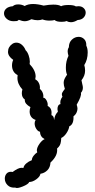

<svg xmlns="http://www.w3.org/2000/svg" viewBox="-29 -742 475 959"><path d="M338 -161Q340 -121 317 -111Q315 -95 303 -77Q291 -59 277 -53Q277 -49 275.5 -36.5Q274 -24 269.5 -16Q265 -8 256 0Q261 35 223 70Q222 94 207.5 108.5Q193 123 173 126Q171 140 152.5 153.5Q134 167 117 167Q113 178 84.5 189.5Q56 201 47 195Q23 197 9 183Q-5 169 -5 150Q-5 136 3 126Q11 116 26 116Q31 116 34 117Q62 96 79 96Q85 96 88 97Q90 85 102 74.5Q114 64 130 58Q130 48 138 37Q146 26 157 19Q155 13 155 10Q155 -5 168 -23.5Q181 -42 194 -47Q171 -59 171 -84Q161 -85 152.5 -98Q144 -111 144 -126Q144 -135 149 -143Q134 -148 126.5 -159Q119 -170 119 -185Q119 -196 123 -207Q109 -215 101.5 -224Q94 -233 95 -245Q80 -255 80 -276Q80 -286 83 -295Q58 -322 58 -353Q58 -362 59 -367Q45 -374 38 -386.5Q31 -399 31 -415Q31 -430 37 -443Q11 -461 11 -483Q11 -508 33 -523Q42 -529 53 -529Q68 -529 80.5 -518Q93 -507 99 -491Q108 -483 114 -466Q120 -449 120 -434Q120 -425 119 -422Q149 -390 149 -360Q149 -356 147 -346Q160 -339 166 -325.5Q172 -312 170 -298Q180 -290 184.5 -278Q189 -266 187 -254Q196 -254 203.5 -240.5Q211 -227 209 -213Q222 -206 226 -194.5Q230 -183 228 -167Q241 -163 241 -142Q244 -159 248 -167Q252 -175 260 -184Q258 -194 258 -197Q258 -208 262 -214.5Q266 -221 273 -222Q269 -241 283 -259Q280 -265 280 -271Q280 -278 286.5 -286.5Q293 -295 295 -298Q289 -316 289 -328Q289 -338 293 -347Q297 -356 306 -369Q300 -381 300 -405Q300 -437 313 -463Q309 -477 309 -485Q309 -497 315 -506Q315 -530 330 -544Q345 -558 364 -558Q380 -558 391.5 -546.5Q403 -535 402 -514Q409 -500 409 -480Q409 -444 392 -417Q396 -404 396 -389Q396 -364 378 -341Q379 -333 382 -322Q385 -311 385 -304Q385 -289 375 -278Q380 -264 354 -219Q358 -207 358 -200Q358 -192 355 -184Q351 -171 338 -161ZM39 -636Q18 -636 4.5 -648Q-9 -660 -9 -675Q-9 -689 2 -699Q13 -709 35 -711Q44 -720 62 -720Q80 -720 94 -712Q111 -722 136 -722Q159 -722 189 -714Q217 -719 237 -719Q265 -719 276 -711Q288 -717 313 -717Q340 -717 350 -710Q355 -711 363 -711Q379 -711 389 -701.5Q399 -692 399 -679Q399 -665 388.5 -654Q378 -643 359 -642Q341 -631 325 -631Q314 -631 303 -637Q295 -633 279 -633Q252 -633 244 -642Q234 -639 218 -639Q199 -639 183 -645Q172 -641 159 -641Q145 -641 128 -646Q109 -636 95 -636Q82 -636 65 -643Q60 -638 55.5 -637Q51 -636 39 -636Z"/></svg>

Font: Pangolin
Style: Regular
Weight: 400
Designer: Kevin Burke
Foundry: Google, Inc.
Version: Version 1.101